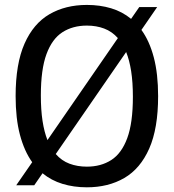

<svg xmlns="http://www.w3.org/2000/svg" viewBox="-20 -770 723 799"><path d="M122.5 1H47.5L114 -95Q81 -141 63 -209Q45 -277 45 -370Q45 -504.5 82 -588.2Q119 -672 185.8 -710.8Q252.5 -749.5 341.5 -749.5Q396 -749.5 442.5 -735.5Q489 -721.5 525.5 -691.5L559.5 -740.5H634L568.5 -645.5Q602 -599.5 620 -531.2Q638 -463 638 -370Q638 -235.5 601 -151.8Q564 -68 497.2 -29.2Q430.5 9.5 341.5 9.5Q287 9.5 240.2 -4.8Q193.5 -19 157 -49ZM150 -373Q150 -313 157 -267Q164 -221 177.5 -187L470.5 -611.5Q446 -639 413.5 -651.2Q381 -663.5 341.5 -663.5Q283 -663.5 240 -636Q197 -608.5 173.5 -545Q150 -481.5 150 -373ZM341.5 -76.5Q400 -76.5 443 -104Q486 -131.5 509.5 -195Q533 -258.5 533 -367Q533 -427.5 525.8 -473.8Q518.5 -520 505 -553.5L212 -129Q236.5 -101 269.2 -88.8Q302 -76.5 341.5 -76.5Z"/></svg>

Font: Encode Sans SmCnd Md
Style: Regular
Weight: 500
Width: 4
Designer: Multiple Designers
Foundry: Impallari Type
Version: Version 3.002; ttfautohint (v1.8.3) -l 8 -r 50 -G 200 -x 14 